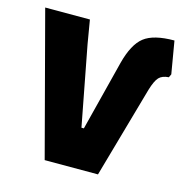

<svg xmlns="http://www.w3.org/2000/svg" viewBox="-98 -748 821 842"><g transform="rotate(15 312.0 -327.0)"><path d="M178 0 7 -647H210L228 -540L297 -179H308L389 -498Q412 -587 455 -620.5Q498 -654 592 -654L617 -507L610 -492Q580 -490 565.5 -474.5Q551 -459 538 -416L420 0Z"/></g></svg>

Font: Alegreya Sans Black
Style: Regular
Weight: 900
Designer: Juan Pablo del Peral
Foundry: Huerta Tipografica
Version: Version 2.007